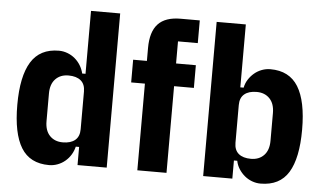

<svg xmlns="http://www.w3.org/2000/svg" viewBox="-52 -823 1544 918"><g transform="rotate(5 720.5 -364.0)"><path d="M349 -87H333Q328 -66 317 -48Q306 -30 290 -16.5Q274 -3 254 4.5Q234 12 213 12Q121 12 79 -56.5Q37 -125 37 -262Q37 -399 79.5 -468Q122 -537 213 -537Q234 -537 254 -529.5Q274 -522 290 -508.5Q306 -495 317 -477Q328 -459 333 -438H349V-740H489V0H349ZM269 -102Q307 -102 328 -119.5Q349 -137 349 -172V-353Q349 -388 328 -405.5Q307 -423 269 -423Q230 -423 206.5 -398.5Q183 -374 183 -329V-196Q183 -151 206.5 -126.5Q230 -102 269 -102Z M636 -416H570V-525H636V-587Q636 -665 671 -702.5Q706 -740 779 -740H871V-631H776V-525H871V-416H776V0H636Z M952 -740H1092V-438H1108Q1112 -459 1123.5 -477Q1135 -495 1151 -508.5Q1167 -522 1187 -529.5Q1207 -537 1228 -537Q1319 -537 1361.5 -468Q1404 -399 1404 -262Q1404 -125 1362 -56.5Q1320 12 1228 12Q1207 12 1187 4.5Q1167 -3 1151 -16.5Q1135 -30 1123.5 -48Q1112 -66 1108 -87H1092V0H952ZM1172 -102Q1211 -102 1234.5 -126.5Q1258 -151 1258 -196V-329Q1258 -374 1234.5 -398.5Q1211 -423 1172 -423Q1134 -423 1113 -405.5Q1092 -388 1092 -353V-172Q1092 -137 1113 -119.5Q1134 -102 1172 -102Z"/></g></svg>

Font: IBM Plex Sans Cond
Style: Bold
Weight: 700
Width: 3
Designer: Mike Abbink, Paul van der Laan, Pieter van Rosmalen
Foundry: Bold Monday
Version: Version 1.3